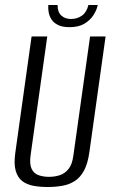

<svg xmlns="http://www.w3.org/2000/svg" viewBox="-20 -737 453 769"><path d="M170.7 12Q140 12 113.8 7.2Q87.6 2.4 69.1 -11.7Q50.6 -25.9 42.8 -53.4Q34.9 -80.9 41.5 -126.7L106.5 -591H169.3L102.3 -113.6Q97.8 -78.4 107 -60Q116.2 -41.6 135 -35.2Q153.8 -28.7 175.9 -28.7Q198.7 -28.7 219 -35.2Q239.4 -41.6 254.3 -60Q269.2 -78.4 273.8 -113.6L340.8 -591H402.9L337.9 -127Q331.4 -81.2 316.4 -53.5Q301.3 -25.9 279.1 -11.7Q256.8 2.4 229.1 7.2Q201.4 12 170.7 12ZM258.4 -628.2Q229.8 -628.2 212.1 -637Q194.5 -645.9 185.9 -659.7Q177.3 -673.5 174.8 -688.8Q172.2 -704.1 173.5 -716.9H210.6Q210.5 -689 225.3 -675Q240.2 -661 264 -661Q289.5 -661 308.4 -674.5Q327.2 -688 334.1 -716.9H371.5Q367.5 -696.9 354.2 -676.3Q340.9 -655.7 317.7 -641.9Q294.4 -628.2 258.4 -628.2Z"/></svg>

Font: Alumni Sans Thin
Style: Italic
Weight: 100
Italic angle: -8°
Designer: Robert E. Leuschke
Foundry: Robert E. Leuschke
Version: Version 1.016